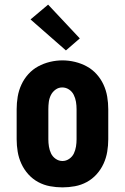

<svg xmlns="http://www.w3.org/2000/svg" viewBox="-20 -802 540 830"><path d="M250 8Q223 8 196 3Q169 -2 145 -15Q121 -28 102.5 -48.5Q84 -69 72.5 -94Q61 -119 56.5 -146Q52 -173 52 -200V-330Q52 -357 56.5 -384Q61 -411 72.5 -436Q84 -461 102.5 -481.5Q121 -502 145 -515Q169 -528 196 -534.5Q223 -541 250 -541Q277 -541 304 -534.5Q331 -528 355 -515Q379 -502 397.5 -481.5Q416 -461 427.5 -436Q439 -411 443.5 -384Q448 -357 448 -330V-200Q448 -173 443.5 -146Q439 -119 427.5 -94Q416 -69 397.5 -48.5Q379 -28 355 -15Q331 -2 304 3Q277 8 250 8ZM250 -106Q266 -106 279.5 -115.5Q293 -125 299.5 -139Q306 -153 308.5 -168.5Q311 -184 311 -200V-330Q311 -346 308.5 -361.5Q306 -377 299 -391.5Q292 -406 278.5 -415Q265 -424 249 -424Q233 -424 220 -414.5Q207 -405 200 -391Q193 -377 191 -361.5Q189 -346 189 -330V-200Q189 -184 191.5 -168.5Q194 -153 200.5 -139Q207 -125 220.5 -115.5Q234 -106 250 -106ZM265 -584 112 -718 188 -782 325 -636Z"/></svg>

Font: Iosevka Slab Heavy
Style: Regular
Weight: 900
Monospace: yes
Designer: Belleve Invis
Foundry: Belleve Invis
Version: Version 11.1.0; ttfautohint (v1.8.3)